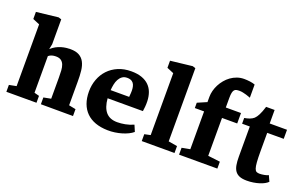

<svg xmlns="http://www.w3.org/2000/svg" viewBox="-95 -1287 2764 1740"><g transform="rotate(20 1286.5 -416.5)"><path d="M29.3 -66.4 99.1 -80.1V-675.8L33.2 -703.6V-772L243.7 -795.9L272 -787.1V-546.9L261.7 -496.6Q284.2 -517.1 308.1 -529.8Q332 -542.5 355.7 -549.6Q379.4 -556.6 401.6 -559.3Q423.8 -562 442.9 -562Q495.6 -562 527.8 -544.2Q560.1 -526.4 577.6 -493.2Q595.2 -460 600.6 -412.6Q606 -365.2 605.5 -306.2V-79.6L671.9 -66.4V0L361.8 -1V-66.4L432.6 -80.1V-282.2Q432.6 -319.8 430.7 -351.6Q428.7 -383.3 419.7 -406.2Q410.6 -429.2 392.6 -442.1Q374.5 -455.1 342.3 -455.1Q321.8 -455.1 304.2 -450Q286.6 -444.8 272 -432.6V-79.1L319.8 -66.4V0H29.3Z M731.4 -259.3Q731.4 -321.8 752 -377Q772.5 -432.1 811 -473.1Q849.6 -514.2 905.3 -538.1Q960.9 -562 1031.2 -562Q1090.3 -562 1132.8 -546.9Q1175.3 -531.7 1202.6 -504.6Q1230 -477.5 1243.7 -439.9Q1257.3 -402.3 1258.8 -357.9Q1259.8 -327.1 1257.3 -303.2Q1254.9 -279.3 1252 -258.8H911.6Q918.5 -172.4 956.3 -128.4Q994.1 -84.5 1066.4 -84.5Q1102.1 -84.5 1142.3 -92Q1182.6 -99.6 1222.2 -117.2L1248 -56.2Q1229.5 -40.5 1202.9 -27.3Q1176.3 -14.2 1145 -4.9Q1113.8 4.4 1078.9 9.5Q1043.9 14.6 1008.3 13.7Q941.9 12.2 890.4 -6.3Q838.9 -24.9 803.5 -59.8Q768.1 -94.7 749.8 -144.8Q731.4 -194.8 731.4 -259.3ZM1090.8 -337.4Q1092.3 -355.5 1093.8 -376.2Q1095.2 -397 1093.5 -416.7Q1091.8 -436.5 1085 -453.6Q1078.1 -470.7 1063.5 -481Q1054.7 -487.3 1043 -490.5Q1031.2 -493.7 1015.6 -493.7Q987.3 -493.7 968.3 -479.7Q949.2 -465.8 937.3 -443.6Q925.3 -421.4 919.7 -393.6Q914.1 -365.7 912.1 -337.4Z M1335 -66.4 1392.6 -78.6V-675.8L1326.7 -703.6V-772L1537.1 -795.9L1565.4 -787.1V-81.1L1650.9 -66.4V0H1335Z M1694.8 -66.4 1773.9 -81.1V-445.8H1684.6V-497.1L1773.9 -535.6V-586.9Q1773.9 -615.2 1781.7 -645.8Q1789.6 -676.3 1804.4 -705.1Q1819.3 -733.9 1840.6 -759.5Q1861.8 -785.2 1888.9 -804.7Q1916 -824.2 1948 -835.4Q1980 -846.7 2016.1 -846.7Q2028.8 -846.7 2043.5 -845.7Q2058.1 -844.7 2072.3 -842.8Q2086.4 -840.8 2099.4 -837.9Q2112.3 -835 2121.1 -831.1V-704.1Q2117.2 -705.6 2105.7 -710Q2094.2 -714.4 2078.9 -719Q2063.5 -723.6 2045.9 -727.3Q2028.3 -731 2011.7 -731Q1995.6 -731 1983.4 -728.5Q1971.2 -726.1 1963.1 -717Q1955.1 -708 1950.9 -689.5Q1946.8 -670.9 1946.8 -638.7V-546.4H2093.3V-445.8H1946.8V-80.6L2064 -66.4V0H1694.8Z M2210 -459H2135.7V-514.2Q2162.6 -518.6 2185.5 -526.9Q2208.5 -535.2 2225.1 -549.8Q2240.7 -564 2256.3 -594Q2272 -624 2288.1 -676.8H2370.1V-546.4H2537.1V-459H2377.9V-280.8Q2377.9 -215.3 2380.9 -177Q2383.8 -138.7 2390.6 -118.7Q2397.5 -98.6 2408.9 -92.8Q2420.4 -86.9 2438 -86.9Q2447.8 -86.9 2460 -88.1Q2472.2 -89.4 2483.9 -91.6Q2495.6 -93.8 2505.9 -96.9Q2516.1 -100.1 2522.9 -104L2548.3 -48.8Q2536.6 -36.6 2516.8 -25.6Q2497.1 -14.6 2470.9 -6.3Q2444.8 2 2414.3 6.8Q2383.8 11.7 2351.1 11.7Q2308.6 11.7 2281.2 1Q2253.9 -9.8 2238 -31.7Q2222.2 -53.7 2216.1 -87.6Q2210 -121.6 2210 -168.5Z"/></g></svg>

Font: Merriweather
Style: Heavy
Weight: 900
Version: Version 1.003